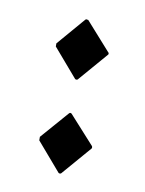

<svg xmlns="http://www.w3.org/2000/svg" viewBox="-52 -379 324 429"><g transform="rotate(10 110.0 -164.0)"><path d="M115 10Q114 11 112 11Q110 11 109 10L54 -54V-58V-62L109 -125Q112 -128 115 -125L172 -62Q173 -61 173 -58Q173 -57 172 -56ZM115 -203Q114 -202 112 -202Q110 -202 109 -203L54 -267V-271V-274L109 -338Q110 -338 110 -338L112 -339L113 -338Q114 -338 115 -338L172 -274Q173 -274 173 -271Q173 -270 172 -269Z"/></g></svg>

Font: Indiction Unicode
Style: Normal
Weight: 500
Version: Version 1.1